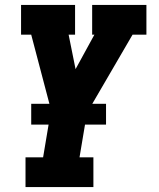

<svg xmlns="http://www.w3.org/2000/svg" viewBox="-20 -540 640 775"><path d="M83 215V95H154L186 -96L106 -400H65V-520H283V-400H257L285 -261L361 -400H352V-520H571V-400H515L331 -84L301 95H357V215ZM106 -37V-121H408V-37Z"/></svg>

Font: Iosevka Etoile Heavy Oblique
Style: Regular
Weight: 900
Italic angle: -9°
Designer: Belleve Invis
Foundry: Belleve Invis
Version: Version 15.5.2; ttfautohint (v1.8.4)